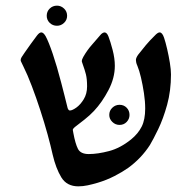

<svg xmlns="http://www.w3.org/2000/svg" viewBox="-20 -641 679 676"><path d="M255.9 15.1Q215.3 15.1 196 -16.4Q176.8 -47.9 165.5 -96.2Q158.7 -127 147.5 -168Q136.2 -209 121.8 -253.2Q107.4 -297.4 92 -337.9Q76.7 -378.4 62 -407.7Q59.1 -414.6 55.9 -420.4Q52.7 -426.3 52.7 -429.2Q52.7 -434.1 56.2 -439.9Q57.1 -441.9 66.7 -455.6Q76.2 -469.2 88.6 -486.6Q101.1 -503.9 110.4 -516.1Q118.7 -526.9 125.5 -526.9Q132.8 -526.9 140.6 -513.7Q151.4 -493.7 165.8 -451.2Q180.2 -408.7 195.3 -350.6Q201.2 -328.6 206.5 -307.1Q211.9 -285.6 218.3 -259.8Q219.2 -257.8 220.9 -254.9Q222.7 -252 226.1 -252Q234.4 -252 248.8 -262.2Q263.2 -272.5 274.9 -291.7Q286.6 -311 286.6 -336.9Q286.6 -362.8 282.5 -379.2Q278.3 -395.5 271.5 -414.1Q270.5 -418 269.3 -420.7Q268.1 -423.3 268.1 -425.8Q268.1 -431.6 273.4 -440.9Q287.1 -464.8 303.7 -483.4Q320.3 -502 331.1 -515.1Q336.9 -522.5 341.3 -524.7Q345.7 -526.9 347.7 -526.9Q356.4 -526.9 361.8 -512.7Q368.7 -495.1 376.5 -465.3Q384.3 -435.5 384.3 -409.2Q384.3 -366.2 361.8 -323.5Q339.4 -280.8 311 -250.5Q296.4 -234.9 277.1 -219.7Q257.8 -204.6 243.2 -193.4Q236.3 -187.5 236.3 -183.6Q236.3 -181.2 238.3 -172.4Q245.1 -135.3 254.4 -116.9Q263.7 -98.6 292.5 -98.6Q324.2 -98.6 364 -109.1Q403.8 -119.6 441.9 -150.4Q466.3 -170.4 478.8 -195.1Q491.2 -219.7 491.2 -258.8Q491.2 -284.2 486.8 -313.2Q482.4 -342.3 476.3 -368.2Q470.2 -394 463.9 -408.7Q460.4 -416.5 459.5 -421.6Q458.5 -426.8 458.5 -429.7Q458.5 -437 466.3 -448.2Q479 -464.8 493.4 -481.9Q507.8 -499 524.4 -515.1Q535.2 -526.9 542 -526.9Q551.3 -526.9 557.6 -508.3Q563 -492.2 568.6 -468Q574.2 -443.8 578.1 -419.7Q582 -395.5 582 -378.9Q582 -321.3 568.4 -272Q554.7 -222.7 537.1 -186.3Q519.5 -149.9 507.8 -130.4Q477.5 -83.5 431.2 -49.8Q411.1 -35.6 383.1 -21.2Q355 -6.8 324.2 2.4Q306.2 7.8 288.8 11.5Q271.5 15.1 255.9 15.1ZM400.9 -201.2Q386.2 -201.2 375.5 -211.7Q364.7 -222.2 364.7 -236.3Q364.7 -251.5 375.5 -261.7Q386.2 -272 400.9 -272Q416 -272 426 -261.7Q436 -251.5 436 -236.3Q436 -222.2 426 -211.7Q416 -201.2 400.9 -201.2ZM180.7 -550.3Q165.5 -550.3 155 -560.5Q144.5 -570.8 144.5 -585.4Q144.5 -600.6 155 -610.8Q165.5 -621.1 180.7 -621.1Q194.8 -621.1 205.6 -610.8Q216.3 -600.6 216.3 -585.4Q216.3 -570.8 205.6 -560.5Q194.8 -550.3 180.7 -550.3Z"/></svg>

Font: David Libre Medium
Style: Regular
Weight: 500
Designer: Ismar David, J. Victor Gaultney, Annie Olsen and Meir Sadan
Foundry: Monotype Imaging Inc. & SIL International
Version: Version 1.100; ttfautohint (v1.8.4.7-5d5b)